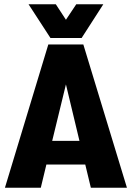

<svg xmlns="http://www.w3.org/2000/svg" viewBox="-20 -874 613 894"><path d="M403 0 377 -108H196L170 0H3L205 -667H368L571 0ZM223 -218H350L287 -481ZM461 -854 360 -697H215L113 -854H240L287 -782L335 -854Z"/></svg>

Font: Epunda Sans ExtraBold
Style: Regular
Weight: 800
Designer: Simon Atzbach
Foundry: typofactur
Version: Version 2.204; ttfautohint (v1.8.4.7-5d5b)